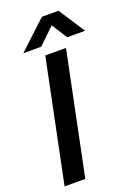

<svg xmlns="http://www.w3.org/2000/svg" viewBox="-174 -1011 772 1081"><g transform="rotate(-20 212.5 -470.5)"><path d="M291 -730H167L17 0H141ZM55 -784H162L259 -877L318 -784H425L323 -941H223Z"/></g></svg>

Font: Nacelle SemiBold
Style: Italic
Weight: 600
Italic angle: -12°
Designer: Sora Sagano
Foundry: Sora Sagano
Version: Version 1.000;FEAKit 1.0